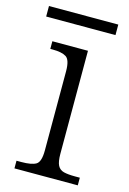

<svg xmlns="http://www.w3.org/2000/svg" viewBox="-114 -723 522 776"><g transform="rotate(15 147.0 -335.0)"><path d="M27 0V-32H47Q90 -32 108.5 -43Q127 -54 127 -102V-433Q127 -481 108.5 -492.5Q90 -504 52 -504H42V-536H191V-105Q191 -72 199 -56.5Q207 -41 224.5 -36.5Q242 -32 272 -32H292V0ZM-8 -626V-670H282V-626Z"/></g></svg>

Font: Noto Serif Gurmukhi Light
Style: Regular
Weight: 300
Designer: Vaibhav Singh and the Monotype Design Team
Foundry: Monotype Imaging Inc.
Version: Version 2.004; ttfautohint (v1.8.4.7-5d5b)